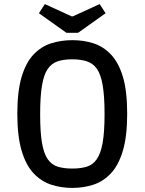

<svg xmlns="http://www.w3.org/2000/svg" viewBox="-20 -908 709 942"><path d="M335 14Q280 14 231 -2Q182 -18 144.5 -58Q107 -98 86 -169Q65 -240 65 -350Q65 -460 86 -530.5Q107 -601 144.5 -640.5Q182 -680 231 -695.5Q280 -711 335 -711Q390 -711 438.5 -695.5Q487 -680 524.5 -640.5Q562 -601 583 -531Q604 -461 604 -350Q604 -240 583 -169Q562 -98 524.5 -58Q487 -18 438.5 -2Q390 14 335 14ZM335 -81Q375 -81 405 -90Q435 -99 454.5 -126.5Q474 -154 483.5 -207Q493 -260 493 -348Q493 -435 484 -488.5Q475 -542 456 -569.5Q437 -597 406.5 -607Q376 -617 335 -617Q292 -617 262.5 -607Q233 -597 214 -569.5Q195 -542 186 -488.5Q177 -435 177 -347Q177 -260 186 -207Q195 -154 214.5 -126.5Q234 -99 264 -90Q294 -81 335 -81ZM306 -747 171 -843 200 -888 331 -828H338L469 -888L498 -843L363 -747Z"/></svg>

Font: Ruda SemiBold
Style: Regular
Weight: 600
Designer: Mariela Monsalve and Angelina Sanchez
Foundry: Mariela Monsalve and Angelina Sanchez
Version: Version 2.001